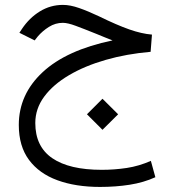

<svg xmlns="http://www.w3.org/2000/svg" viewBox="-20 -422 698 773"><path d="M433.1 -259.3Q414.6 -266.6 403.6 -271Q392.6 -275.4 366.7 -286.1Q316.9 -306.2 284.7 -318.1Q252.4 -330.1 232.9 -330.1Q203.1 -330.1 177 -313.7Q150.9 -297.4 131.8 -274.9L119.6 -259.3L58.1 -290L68.4 -305.7Q98.1 -350.1 140.6 -376.2Q183.1 -402.3 233.4 -402.3Q262.7 -402.3 298.8 -389.6Q335 -377 378.4 -356.4Q451.2 -320.8 500.7 -303.5Q550.3 -286.1 591.8 -282.7L586.4 -213.4Q489.7 -205.1 405.5 -180.9Q321.3 -156.7 257.6 -119.1Q193.8 -81.5 158 -33Q122.1 15.6 122.1 73.2Q122.1 168 190.4 214.8Q258.8 261.7 389.6 261.7Q440.9 261.7 490.5 254.2Q540 246.6 587.4 225.6L605.5 291.5Q558.1 313 502 321.8Q445.8 330.6 382.8 330.6Q284.7 330.6 211.2 303.7Q137.7 276.9 96.7 221.7Q55.7 166.5 55.7 81.1Q55.7 -42 151.6 -131.3Q247.6 -220.7 433.1 -259.3ZM330.1 38.1 392.6 -24.4 455.6 38.1 392.6 100.6Z"/></svg>

Font: Vazir Light FD-WOL-UI
Style: Light-FD-WOL-UI
Weight: 300
Designer: Saber Rastikerdar
Foundry: Saber Rastikerdar
Version: Version 30.0.0